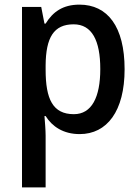

<svg xmlns="http://www.w3.org/2000/svg" viewBox="-20 -569 606 829"><path d="M323 -549C252 -549 208 -518 177 -467H172L158 -539H75V240H177V17C177 -8 174 -41 172 -68H177C205 -23 253 10 324 10C442 10 518 -89 518 -270C518 -455 444 -549 323 -549ZM298 -464C377 -464 413 -394 413 -271C413 -149 376 -76 299 -76C208 -76 177 -141 177 -268V-287C178 -407 212 -464 298 -464Z"/></svg>

Font: Noto Sans Khmer UI SemiCondensed Medium
Style: Regular
Weight: 500
Width: 4
Designer: Danh Hong and the Monotype Design Team
Foundry: Monotype Imaging Inc.
Version: Version 2.002